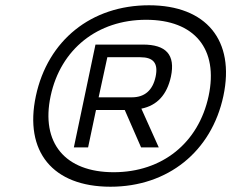

<svg xmlns="http://www.w3.org/2000/svg" viewBox="-20 -699 877 728"><path d="M399 9C180 9 71 -124 116 -335C161 -546 326 -679 545 -679C762 -679 872 -546 827 -335C782 -124 616 9 399 9ZM172 -335C134 -157 227 -46 411 -46C595 -46 733 -157 771 -335C809 -513 718 -624 534 -624C350 -624 210 -513 172 -335ZM260 -140H314L344 -282H453L515 -140H582L516 -287C576 -299 613 -340 628 -408C646 -492 609 -530 522 -530H342ZM354 -330 387 -482H512C561 -482 581 -460 570 -408C559 -357 529 -330 480 -330Z"/></svg>

Font: LT Wave Text Italic
Style: Regular
Weight: 400
Designer: Daniel Lyons
Version: Version 2.5 (Glyphs App)